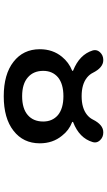

<svg xmlns="http://www.w3.org/2000/svg" viewBox="210 -798 579 1040"><g transform="rotate(90 500.0 -278.5)"><path d="M315.4 -61.5Q247.1 -114.3 247.1 -204.1Q247.1 -274.4 288.1 -324.2Q318.4 -361.3 362.3 -378.9Q364.3 -379.9 364.3 -381.8Q364.3 -383.8 362.3 -384.8Q276.4 -418.9 253.9 -490.2Q252 -497.1 252 -502.9Q252 -517.6 263.7 -530.3Q280.3 -547.9 304.7 -547.9H306.6Q346.7 -547.9 375 -491.2Q383.8 -473.6 400.4 -460Q436.5 -430.7 501.5 -430.7Q566.4 -430.7 602.5 -460Q619.1 -473.6 627.9 -491.2Q656.2 -547.9 696.3 -547.9H699.2Q723.6 -547.9 740.2 -530.3Q752 -517.6 752 -502.9Q752 -497.1 750 -490.2Q728.5 -418 642.6 -384.8Q640.6 -383.8 640.6 -381.8Q640.6 -379.9 642.6 -378.9Q686.5 -362.3 715.8 -324.2Q756.8 -274.4 756.8 -204.1Q756.8 -114.3 688.5 -61.5Q621.1 -8.8 502 -8.8Q382.8 -8.8 315.4 -61.5ZM399.4 -302.7Q364.3 -272.5 364.3 -222.7Q364.3 -169.9 399.4 -139.6Q434.6 -108.4 501.5 -108.4Q568.4 -108.4 603.5 -138.7Q638.7 -168.9 638.7 -222.7Q638.7 -272.5 603.5 -302.7Q567.4 -332 501.5 -332Q435.5 -332 399.4 -302.7Z"/></g></svg>

Font: Rounded Mgen+ 2m medium
Style: Regular
Weight: 500
Designer: [Source Han Sans]
Ryoko NISHIZUKA  (kana & ideographs); Paul D. Hunt (Latin, Greek & Cyrillic); Wenlong ZHANG  (bopomofo
Version: Version 1.059.20150602